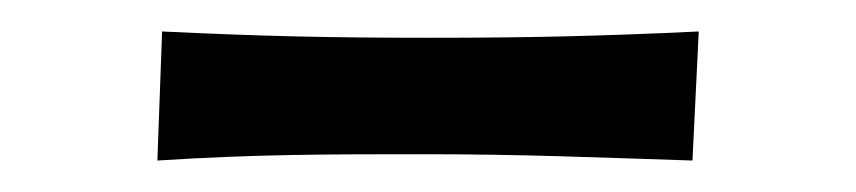

<svg xmlns="http://www.w3.org/2000/svg" viewBox="-20 -736 544 122"><path d="M424 -716C360 -713 316 -712 253 -712C189 -712 146 -713 83 -716L80 -634C143 -638 187 -638 250 -638C313 -638 356 -636 420 -634Z"/></svg>

Font: CantoraOne
Style: Regular
Weight: 400
Designer: Pablo Impallari, Rodrigo Fuenzalida
Foundry: Pablo Impallari
Version: Version 1.001